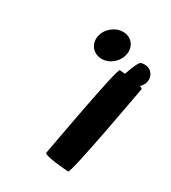

<svg xmlns="http://www.w3.org/2000/svg" viewBox="-127 -793 551 617"><g transform="rotate(30 149.0 -484.5)"><path d="M86 -668C81 -637 103 -613 133 -613C163 -613 191 -637 196 -668C201 -699 180 -723 150 -723C120 -723 91 -699 86 -668ZM130 -263C128 -253 211 -246 221 -246C231 -246 291 -583 293 -593C293 -595 290 -597 283 -599C295 -609 301 -626 297 -640C292 -661 271 -671 250 -665C244 -665 233 -642 222 -609C212 -610 205 -611 202 -611C192 -611 132 -273 130 -263Z"/></g></svg>

Font: Ampere
Style: SCSuCndIta
Weight: 400
Version: Version 1